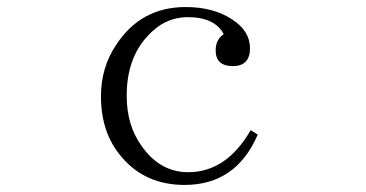

<svg xmlns="http://www.w3.org/2000/svg" viewBox="-20 -562 1040 546"><path d="M712.9 -179.2Q651.4 -36.1 504.9 -36.1Q393.1 -36.1 326.2 -115.2Q267.1 -183.1 267.1 -288.1Q267.1 -370.1 310.1 -434.1Q380.4 -542 507.8 -542Q586.9 -542 640.1 -506.8Q690.9 -474.1 690.9 -424.8Q690.9 -374 642.1 -374Q593.3 -374 593.3 -418.9Q593.3 -449.7 616.2 -464.8Q590.8 -513.2 514.2 -513.2Q447.3 -513.2 398.4 -458Q340.3 -394.5 340.3 -290Q340.3 -205.6 382.3 -147.5Q434.6 -72.3 515.1 -72.3Q624 -72.3 692.9 -191.9Z"/></svg>

Font: I.Ming
Style: Regular
Weight: 400
Designer: Ichiten Fonts Project
Version: Version 5.10 Mar 24, 2018